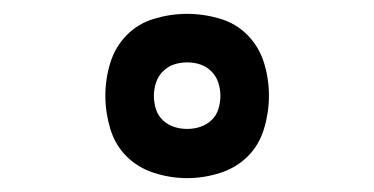

<svg xmlns="http://www.w3.org/2000/svg" viewBox="-20 -795 540 277"><path d="M250 -538Q226 -538 202.5 -545.5Q179 -553 162.5 -569.5Q146 -586 139 -609.5Q132 -633 132 -657Q132 -681 139 -704Q146 -727 162.5 -744Q179 -761 202.5 -768Q226 -775 250 -775Q274 -775 297.5 -768Q321 -761 337.5 -744Q354 -727 361 -704Q368 -681 368 -657Q368 -633 361 -609.5Q354 -586 337.5 -569.5Q321 -553 297.5 -545.5Q274 -538 250 -538ZM250 -609Q260 -609 269 -612Q278 -615 285 -621.5Q292 -628 295 -637.5Q298 -647 298 -657Q298 -666 295 -675.5Q292 -685 285 -692Q278 -699 269 -702Q260 -705 250 -705Q240 -705 231 -702Q222 -699 215 -692Q208 -685 205 -675.5Q202 -666 202 -657Q202 -647 205 -637.5Q208 -628 215 -621.5Q222 -615 231 -612Q240 -609 250 -609Z"/></svg>

Font: Zed Mono
Style: Regular
Weight: 400
Monospace: yes
Designer: Belleve Invis
Foundry: Belleve Invis
Version: Version 1.0.0; ttfautohint (v1.8.4)